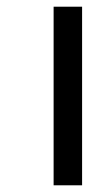

<svg xmlns="http://www.w3.org/2000/svg" viewBox="-20 -503 315 573"><path d="M225 50H140V-483H225Z"/></svg>

Font: Cambay Devanagari
Style: Regular
Weight: 700
Designer: Pooja Saxena
Foundry: Pooja Saxena
Version: Version 1.095;PS 001.095;hotconv 1.0.70;makeotf.lib2.5.58329